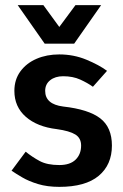

<svg xmlns="http://www.w3.org/2000/svg" viewBox="-20 -720 481 748"><path d="M25 -55 80 -129Q106 -108 135 -92.5Q164 -77 211 -77Q253 -77 274.5 -98Q296 -119 296 -153Q296 -182 273.5 -196Q251 -210 201 -217Q125 -226 80.5 -265Q36 -304 36 -366Q36 -410 59.5 -442Q83 -474 122.5 -491Q162 -508 211 -508Q267 -508 316.5 -487.5Q366 -467 397 -444L342 -382Q321 -397 292.5 -410Q264 -423 226 -423Q195 -423 175.5 -407.5Q156 -392 156 -366Q156 -314 226 -305Q325 -294 370.5 -259Q416 -224 416 -153Q416 -78 364.5 -35Q313 8 211 8Q164 8 128 -3Q92 -14 66.5 -29Q41 -44 25 -55ZM374 -700 269 -550H154L49 -700H149L211 -615L274 -700Z"/></svg>

Font: Epunda Sans SemiBold
Style: Regular
Weight: 600
Designer: Simon Atzbach
Foundry: typofactur
Version: Version 2.204; ttfautohint (v1.8.4.7-5d5b)